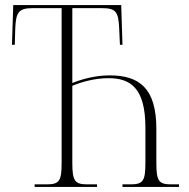

<svg xmlns="http://www.w3.org/2000/svg" viewBox="-20 -734 741 754"><path d="M116 0H361V-10H323C274 -10 264 -23 264 -95V-397C302 -413 354 -427 406 -427C490 -427 551 -391 551 -233V-95C551 -23 542 -10 492 -10H461V0H683V-10H653C603 -10 594 -23 594 -95V-228C594 -389 526 -438 410 -438C351 -438 296 -421 264 -408V-702H380C435 -702 445 -688 448 -623L451 -558H461L456 -714H32L27 -558H38L40 -625C43 -685 53 -702 108 -702H222V-95C222 -23 213 -10 163 -10H116Z"/></svg>

Font: Noto Serif Display SemiCondensed ExtraLight
Style: Regular
Weight: 200
Width: 4
Designer: Monotype Design Team
Foundry: Monotype Imaging Inc.
Version: Version 2.009